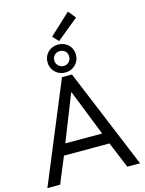

<svg xmlns="http://www.w3.org/2000/svg" viewBox="-162 -1243 1007 1337"><g transform="rotate(-15 342.0 -575.0)"><path d="M305.7 -719.7H377.9L675.8 0H584L505.9 -188.5H177.7L99.6 0H7.8ZM235.4 -845.7Q235.4 -874.5 248.8 -897.5Q262.2 -920.4 285.6 -933.3Q309.1 -946.3 337.9 -946.3Q366.2 -946.3 389.9 -933.3Q413.6 -920.4 427 -897.5Q440.4 -874.5 440.4 -845.7Q440.4 -818.4 427 -795.2Q413.6 -772 390.1 -758.5Q366.7 -745.1 337.9 -745.1Q309.1 -745.1 285.6 -758.5Q262.2 -772 248.8 -795.2Q235.4 -818.4 235.4 -845.7ZM391.6 -845.7Q391.6 -869.6 376.5 -884.5Q361.3 -899.4 337.9 -899.4Q315.4 -899.4 299.8 -884.3Q284.2 -869.1 284.2 -845.7Q284.2 -823.7 300 -807.9Q315.9 -792 337.9 -792Q361.3 -792 376.5 -807.6Q391.6 -823.2 391.6 -845.7ZM312.5 -1009.8 463.9 -1150.4 507.8 -1095.7 351.6 -967.8ZM474.6 -268.6 343.8 -599.6H339.8L209 -268.6Z"/></g></svg>

Font: Reddit Sans Strawberry
Style: Regular
Weight: 400
Designer: Stephen Hutchings
Foundry: Reddit
Version: Version 1.013